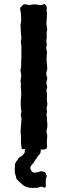

<svg xmlns="http://www.w3.org/2000/svg" viewBox="-20 -744 335 951"><path d="M136 0Q137 0 139 -0.5Q141 -1 143 -1Q158 -4 174 -4Q178 -5 186 -3Q195 -2 205 -5Q213 -8 213 -17Q213 -21 212.5 -29.5Q212 -38 212 -42Q212 -51 214 -69Q214 -79 212 -83Q209 -89 211 -99Q216 -113 214 -135Q214 -139 213 -147Q212 -155 212 -159V-168Q209 -177 212 -186Q213 -188 213 -193Q209 -204 214 -224Q216 -232 213 -239Q212 -243 212 -251Q213 -260 213 -279Q212 -282 211 -287.5Q210 -293 210 -296Q210 -299 212 -305Q215 -312 212 -322Q211 -324 210.5 -328Q210 -332 210 -333Q210 -345 214 -354Q215 -356 213 -363Q206 -379 212 -393Q214 -396 214 -403Q214 -409 213 -421.5Q212 -434 211 -440V-462Q211 -464 211.5 -469Q212 -474 212 -476Q212 -478 212.5 -481Q213 -484 213 -485Q212 -488 211 -495Q210 -502 209 -506Q209 -512 210 -515Q214 -524 211 -530Q208 -538 210 -548Q213 -560 211 -574Q210 -582 213 -593Q214 -599 213 -605L210 -626V-632Q212 -648 212 -657Q214 -679 211 -690Q210 -693 211 -696Q215 -714 201 -724H198Q188 -718 177 -719Q149 -725 131 -720Q126 -718 120 -720Q110 -722 104 -723Q96 -723 91 -717Q89 -715 85.5 -711Q82 -707 80 -705V-697Q80 -695 82.5 -684Q85 -673 84 -666V-659Q87 -643 82 -624V-618Q82 -611 82.5 -597.5Q83 -584 84 -577Q84 -574 85 -567Q86 -560 86 -557Q86 -554 85 -549Q84 -544 84 -542Q82 -536 84 -531Q86 -516 86 -514V-504V-484V-457Q86 -455 85.5 -452Q85 -449 85 -448V-424Q85 -408 82 -400Q80 -396 82 -393Q82 -389 83.5 -381.5Q85 -374 85 -373V-368Q84 -359 82 -343Q81 -340 83 -334Q85 -323 83 -318Q82 -313 84 -305Q85 -299 85 -286V-275Q85 -263 84 -258Q82 -248 83 -243V-227V-214Q85 -198 86 -191Q86 -187 84 -181Q81 -174 84 -167Q88 -160 86 -149Q85 -146 85 -135Q85 -125 84 -120Q84 -119 83.5 -116.5Q83 -114 83 -112Q83 -94 82 -85Q82 -84 82.5 -82Q83 -80 83 -79Q83 -78 83.5 -76Q84 -74 84 -72V-34Q84 -29 85 -27Q85 -22 87 -12Q87 -5 94 -5Q104 -5 109 -6Q121 -8 130 0ZM207 176Q207 174 206.5 164.5Q206 155 207 143L208 142Q208 140 208 139Q208 138 209 136.5Q210 135 210 134Q214 125 210 124Q207 123 207 115Q205 111 204 110Q200 108 194 106Q186 104 183 104Q182 104 178 105.5Q174 107 172 108L150 111Q138 111 133 97Q127 85 134 77Q146 62 148 60Q152 51 157 45Q162 40 164 35Q165 32 169 28L171 26Q172 24 177 19Q182 14 182 -2Q182 -8 176 -7Q160 -2 149 -10H144H143Q142 -9 141 -9Q139 -8 115 -8Q106 -9 105 -7.5Q104 -6 103 2Q103 4 102.5 6.5Q102 9 102 11Q102 13 101 14Q92 27 85 30Q77 33 71 41Q70 44 65.5 49.5Q61 55 60 57Q52 69 54 80Q54 82 53.5 86Q53 90 53 93Q53 115 56 120Q57 122 58 127Q59 132 60 135Q60 138 62 142Q63 143 67 147.5Q71 152 73 154Q76 157 82.5 162.5Q89 168 92 171Q107 185 138 187Q142 187 150 186.5Q158 186 162 186Q169 187 178 182Q184 179 190 182Q206 189 206 182V179Z"/></svg>

Font: Gutenberg Clean
Style: Regular
Weight: 400
Designer: Nicola Manzari, Bruno Pierini
Foundry: Unio | Creative Solutions
Version: Version 1.001;PS 001.001;hotconv 1.0.88;makeotf.lib2.5.64775